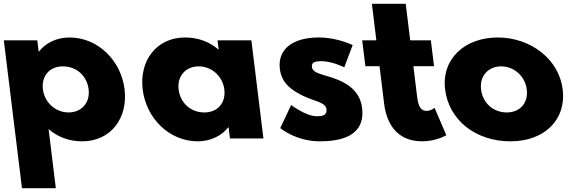

<svg xmlns="http://www.w3.org/2000/svg" viewBox="-23 -724 3017 1004"><path d="M628.4 -257C610 -407 490.2 -528 340.2 -528C270.2 -528 214 -497 181.1 -455H179.1L172 -513H-3L91.9 260H268.9L231 -49C278 -8 337.8 15 406.8 15C556.8 15 646.9 -107 628.4 -257ZM440.4 -257C449.2 -186 402.3 -136 335.3 -136C269.3 -136 210.2 -186 201.4 -257C192.8 -327 236.7 -377 305.7 -377C377.7 -377 431.8 -327 440.4 -257Z M723.1 -256C741.5 -106 861.3 15 1011.3 15C1081.3 15 1137.5 -16 1170.4 -58H1172.4L1179.5 0H1354.5L1291.5 -513H1114.5L1120.5 -464C1073.5 -505 1013.7 -528 944.7 -528C794.7 -528 704.6 -406 723.1 -256ZM911.1 -256C902.3 -327 949.2 -377 1016.2 -377C1082.2 -377 1141.3 -327 1150.1 -256C1158.7 -186 1114.8 -136 1045.8 -136C973.8 -136 919.7 -186 911.1 -256Z M1644.2 -528C1509.2 -528 1427.5 -468 1440.4 -363C1449.9 -286 1506.3 -250 1561.6 -223C1623.3 -193 1679.7 -190 1684.2 -153C1688.4 -119 1658.8 -116 1633.8 -116C1576.8 -116 1499.5 -175 1499.5 -175L1442.4 -54C1442.4 -54 1524.8 15 1648.8 15C1753.8 15 1888.9 -9 1870.4 -160C1857.5 -265 1764.8 -303 1694.2 -324C1648.5 -338 1611.5 -346 1608.2 -373C1605.3 -397 1620.4 -404 1659.4 -404C1713.4 -404 1777.3 -372 1777.3 -372L1821.1 -488C1821.1 -488 1743.2 -528 1644.2 -528Z M1945 -513H1871L1887.6 -378H1961.6L1985.8 -181C1996.9 -90 2043.8 15 2184.8 15C2257.8 15 2310.9 -17 2310.9 -17L2249.4 -160C2249.4 -160 2230.3 -144 2207.3 -144C2179.3 -144 2164.5 -167 2158.6 -215L2138.6 -378H2246.6L2230 -513H2122L2098.6 -704H1921.6Z M2304.6 -256C2324 -98 2461.8 15 2646.8 15C2823.8 15 2939 -98 2919.6 -256C2899.9 -416 2750.2 -528 2580.2 -528C2407.2 -528 2284.9 -416 2304.6 -256ZM2492.6 -256C2483.8 -327 2530.7 -377 2597.7 -377C2663.7 -377 2722.8 -327 2731.6 -256C2740.2 -186 2696.3 -136 2627.3 -136C2555.3 -136 2501.2 -186 2492.6 -256Z"/></svg>

Font: Hussar
Style: BdOpOblOne
Weight: 700
Foundry: Cannot Into Space Fonts
Version: Version 2.00